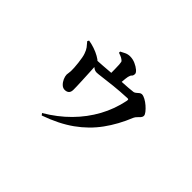

<svg xmlns="http://www.w3.org/2000/svg" viewBox="-120 -884 1240 1240"><g transform="rotate(45 500.0 -264.0)"><path d="M209.3 -474.5 215.4 -485.6Q239.5 -482.3 268.4 -472.5Q297.4 -462.7 318.9 -450.3Q342.9 -436.7 350.8 -427Q358.7 -417.3 359.7 -395.2Q360.7 -383.9 361.6 -363Q362.5 -342 363.9 -316.6Q365.2 -291.2 366.3 -266.2Q367.5 -241.1 368.1 -220.9Q368.6 -200.7 368.6 -190.1Q368.6 -168.6 358.3 -158.7Q347.9 -148.9 329.4 -148.6Q312.1 -148.6 298.3 -161.9Q284.5 -175.2 276.3 -193.8Q268.2 -212.4 267.9 -228.2Q267.9 -234.2 269.7 -243.1Q271.4 -252 271.9 -263.5Q272.6 -273.9 271.3 -293.1Q270.1 -312.2 267.6 -334.4Q265.1 -356.6 261.5 -376.1Q257.9 -395.5 253.7 -406Q245.8 -429 235.1 -443.4Q224.3 -457.8 209.3 -474.5ZM324.7 -416.8 325.4 -429.8Q357.9 -431.6 391.3 -433.8Q424.6 -436 454.4 -438.7Q484.2 -441.3 505.7 -442.6Q530.5 -444.6 558.1 -446.2Q585.7 -447.8 610.8 -449.5Q635.9 -451.1 653.6 -453.8Q662.1 -455.6 669.6 -462.4Q677.2 -469.1 685.2 -475.6Q693.2 -482 701.8 -482Q714.9 -482 733.4 -472Q752 -462 769.1 -447Q786.3 -432 797.9 -417.2Q809.5 -402.3 809.5 -392.7Q809.5 -382 801.9 -373.2Q794.3 -364.5 784.9 -355.5Q775.4 -346.6 770.2 -335.2Q730.4 -236.9 674.2 -159.9Q618.1 -82.9 537.6 -25.4Q457.1 32.1 341 73L331.3 60.2Q420.4 7.8 488 -60.5Q555.6 -128.9 599.9 -209.9Q644.2 -290.8 662.5 -381.8Q664.5 -392.3 662.6 -395.4Q660.7 -398.5 651.3 -397.8Q585.9 -394.8 531.9 -389Q477.8 -383.2 442.3 -378.4Q406.7 -373.7 396.3 -373.7Q379.5 -373.7 365.8 -384.4Q352.2 -395.2 324.7 -416.8ZM407.4 -566.6V-577.2Q421.1 -585.1 438.5 -593.1Q456 -601.1 475 -601.1Q499.8 -601.1 523.2 -590.8Q546.6 -580.5 562.3 -567Q577.9 -553.5 577.9 -543.3Q577.9 -527.4 570.4 -521.2Q562.9 -514.9 558.7 -496.9Q555.5 -480.6 553.3 -453.4Q551.1 -426.2 551.1 -409L464.1 -406.5Q464.1 -412.5 464.1 -431.2Q464.1 -449.9 463.7 -473Q463.4 -496 462.4 -513.1Q461.4 -526.9 459.7 -534.2Q458.1 -541.4 448.4 -547.6Q439.2 -554.3 428.9 -558.5Q418.6 -562.7 407.4 -566.6Z"/></g></svg>

Font: Noto Serif HK
Style: Regular
Weight: 200
Designer: Ryoko NISHIZUKA 西塚涼子 (kana & ideographs); Frank Grießhammer (Latin, Greek & Cyrillic); Wenlong ZHANG 张文龙 (bopomofo); San
Foundry: Adobe
Version: Version 2.001;hotconv 1.1.0;makeotfexe 2.6.0